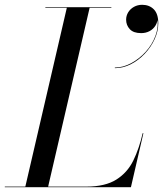

<svg xmlns="http://www.w3.org/2000/svg" viewBox="-65 -780 680 800"><path d="M40 0 214 -750H309L135 0ZM-45 0V-2.5H295Q373.5 -2.5 419.8 -31.8Q466 -61 490.5 -111.2Q515 -161.5 529.5 -225H532.5L480.5 0ZM124 -747.5V-750H399V-747.5ZM413.5 -496V-498.5Q447.5 -498.5 481.2 -516.5Q515 -534.5 542 -564.2Q569 -594 582.8 -631Q596.5 -668 590 -705H591.5Q591.5 -687 582.5 -672.8Q573.5 -658.5 558 -650.2Q542.5 -642 523 -642Q491 -642 475.8 -658.5Q460.5 -675 460.5 -698Q460.5 -714.5 469.2 -728.8Q478 -743 493.2 -751.5Q508.5 -760 527.5 -760Q557 -760 575.8 -741.2Q594.5 -722.5 594.5 -683Q594.5 -649.5 579 -616.2Q563.5 -583 537.8 -555.8Q512 -528.5 479.8 -512.2Q447.5 -496 413.5 -496Z"/></svg>

Font: Bodoni Moda 72pt
Style: Italic
Weight: 400
Italic angle: -13°
Designer: Owen Earl
Foundry: indestructible type
Version: Version 2.005